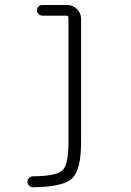

<svg xmlns="http://www.w3.org/2000/svg" viewBox="-20 -540 540 790"><path d="M115.2 230.5Q106.4 230.5 99.6 223.6Q92.8 216.8 92.8 208Q92.8 199.2 99.6 192.4Q106.4 185.5 115.2 185.5Q212.9 184.6 237.3 160.6Q261.7 136.7 261.7 46.9V-466.8Q261.7 -475.6 252.9 -475.6H154.3Q145.5 -475.6 138.7 -482.4Q131.8 -489.3 131.8 -498Q131.8 -506.8 138.2 -513.2Q144.5 -519.5 154.3 -519.5H255.9Q279.3 -519.5 296.4 -502.9Q313.5 -486.3 313.5 -462.9V46.9Q313.5 159.2 276.4 194.3Q239.3 229.5 115.2 230.5Z"/></svg>

Font: Rounded-X Mgen+ 1m light
Style: Regular
Weight: 200
Designer: [Source Han Sans]
Ryoko NISHIZUKA  (kana & ideographs); Paul D. Hunt (Latin, Greek & Cyrillic); Wenlong ZHANG  (bopomofo
Version: Version 1.059.20150602